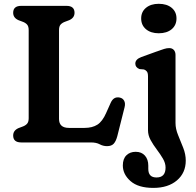

<svg xmlns="http://www.w3.org/2000/svg" viewBox="-20 -730 1002 984"><path d="M334.5 -626.5 314.5 -619Q300 -614 291.2 -604.8Q282.5 -595.5 282.5 -576V-120.5Q282.5 -74.5 333.5 -74.5H413.5Q453 -74.5 479 -91Q505 -107.5 524 -151L547.5 -203.5Q562.5 -236.5 593.5 -230Q609 -227 616.2 -213.8Q623.5 -200.5 618.5 -180.5L581 -31.5Q574 -5.5 562.5 6.8Q551 19 528.5 19Q508.5 19 491 9.5Q473.5 0 445.5 0H89Q47.5 0 47.5 -35.5Q47.5 -61.5 75 -73.5L95 -81Q109.5 -86 118.2 -95.2Q127 -104.5 127 -124V-576Q127 -595.5 118.2 -604.8Q109.5 -614 95 -619L75 -626.5Q47.5 -638.5 47.5 -664.5Q47.5 -700 89 -700H320.5Q362 -700 362 -664.5Q362 -638.5 334.5 -626.5ZM793.5 -559.5Q753 -559.5 728.2 -580.2Q703.5 -601 703.5 -635.5Q703.5 -669.5 728.2 -690Q753 -710.5 793.5 -710.5Q835 -710.5 859.8 -690Q884.5 -669.5 884.5 -635.5Q884.5 -601 859.8 -580.2Q835 -559.5 793.5 -559.5ZM879.5 -99.5Q879.5 -69.5 892.8 -37.5Q906 -5.5 919 27.5Q932 60.5 932 93Q932 156 886.8 194.5Q841.5 233 766 233Q688.5 233 649 198.2Q609.5 163.5 609.5 118Q609.5 84 627.8 66Q646 48 675.5 48Q705.5 48 722.8 67.5Q740 87 740 119V135.5Q740 180 782.5 179.5Q828.5 179.5 828.5 128.5Q828.5 106 815 83Q801.5 60 783.5 36.2Q765.5 12.5 752 -12Q738.5 -36.5 738.5 -62.5V-338Q738.5 -356 733 -363.2Q727.5 -370.5 718 -374L695 -376Q673.5 -384.5 673.5 -404Q673.5 -426 704 -437.5L789.5 -468.5Q808 -475 821.2 -479.2Q834.5 -483.5 847.5 -483.5Q862.5 -483.5 871 -473.8Q879.5 -464 879.5 -448.5Z"/></svg>

Font: Fraunces 9pt S100 SemiBold
Style: Regular
Weight: 600
Version: Version 1.000; ttfautohint (v1.8.3)